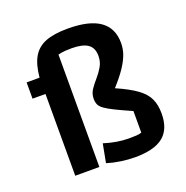

<svg xmlns="http://www.w3.org/2000/svg" viewBox="-124 -790 891 920"><g transform="rotate(-20 321.5 -330.0)"><path d="M412 15Q377 15 339.5 9.5Q302 4 270 -6L288 -101Q319 -91 351.5 -85.5Q384 -80 413 -80Q437 -80 453 -81Q469 -82 479 -86V-196Q427 -219 395.5 -234.5Q364 -250 347.5 -262Q331 -274 325.5 -286.5Q320 -299 320 -316Q320 -342 334 -362.5Q348 -383 366 -403.5Q384 -424 398 -448Q412 -472 412 -502Q412 -543 385.5 -561.5Q359 -580 303 -580Q288 -580 271 -579Q254 -578 234 -573V0H111V-417H45V-500H111Q117 -565 139 -603Q161 -641 204 -658Q247 -675 318 -675Q427 -675 481 -637Q535 -599 535 -523Q535 -493 525 -465Q515 -437 493 -404Q471 -371 433 -329Q499 -300 535.5 -273.5Q572 -247 587 -215.5Q602 -184 602 -139Q602 -60 556 -22.5Q510 15 412 15Z"/></g></svg>

Font: Changa Medium
Style: Regular
Weight: 500
Designer: Eduardo Rodriguez Tunni
Foundry: Eduardo Rodriguez Tunni
Version: Version 3.003